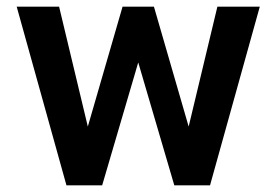

<svg xmlns="http://www.w3.org/2000/svg" viewBox="-20 -555 828 575"><path d="M30 -535H157L243 -176L347 -535H441L545 -176L631 -535H758L609 0H502L394 -368L286 0H179Z"/></svg>

Font: Prompt Medium
Style: Regular
Weight: 500
Designer: Katatrad Team
Foundry: CadsonDemak
Version: Version 1.001